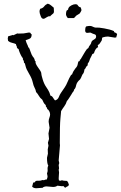

<svg xmlns="http://www.w3.org/2000/svg" viewBox="-20 -960 646 1027"><path d="M244.1 -465.8 250 -448.2Q257.8 -447.3 263.7 -437.5Q269.5 -427.7 274.4 -422.9Q289.1 -426.8 294.4 -440.4Q299.8 -454.1 305.2 -461.9Q310.5 -469.7 314.5 -475.6Q318.4 -481.4 326.2 -492.7Q334 -503.9 341.8 -522.9Q349.6 -542 360.4 -559.6L365.2 -561.5Q367.2 -566.4 368.7 -570.3Q370.1 -574.2 373 -579.1L383.8 -594.7Q393.6 -604.5 395.5 -615.7Q397.5 -627 399.4 -630.4Q401.4 -633.8 404.3 -632.8Q407.2 -632.8 407.2 -640.6L411.1 -642.6Q419.9 -657.2 427.7 -670.9Q435.5 -684.6 445.3 -698.2Q448.2 -700.2 449.7 -700.7Q451.2 -701.2 452.6 -703.1Q454.1 -705.1 454.1 -706.5Q454.1 -708 456.1 -711.4Q458 -714.8 461.9 -719.7Q465.8 -724.6 467.3 -729Q468.8 -733.4 468.8 -734.9Q468.8 -736.3 471.7 -740.2Q474.6 -744.1 484.4 -749.5Q494.1 -754.9 494.1 -764.2Q494.1 -773.4 487.8 -775.9Q481.4 -778.3 476.6 -779.8Q471.7 -781.2 470.2 -782.7Q468.8 -784.2 465.3 -785.2Q461.9 -786.1 457.5 -785.2Q453.1 -784.2 446.3 -784.2Q435.5 -784.2 435.5 -797.9Q435.5 -811.5 440.4 -818.4Q451.2 -821.3 460 -821.3Q468.8 -821.3 472.7 -818.8Q476.6 -816.4 483.9 -814Q491.2 -811.5 498.5 -812.5Q505.9 -813.5 537.6 -808.1Q569.3 -802.7 588.9 -793.9Q590.8 -792 590.3 -789.1Q589.8 -786.1 593.8 -787.1Q604.5 -782.2 606.4 -777.3Q604.5 -772.5 604 -768.1Q603.5 -763.7 601.6 -759.8Q598.6 -758.8 593.8 -758.8L557.6 -764.6Q543.9 -764.6 528.3 -759.8Q525.4 -756.8 525.4 -750.5Q525.4 -744.1 522 -740.2Q518.6 -736.3 514.6 -729Q510.7 -721.7 503.9 -719.7L502.9 -716.8L504.9 -708Q490.2 -702.1 482.4 -674.8Q476.6 -672.9 472.7 -668.9Q470.7 -662.1 467.3 -656.7Q463.9 -651.4 461.4 -645Q459 -638.7 457 -632.3Q455.1 -626 450.2 -622.1L448.2 -609.4Q441.4 -605.5 439 -598.6Q436.5 -591.8 430.7 -586.9V-585Q431.6 -581.1 429.7 -577.6Q427.7 -574.2 427.7 -570.3Q419.9 -561.5 417 -552.7Q414.1 -543.9 408.2 -535.2Q390.6 -520.5 387.2 -503.4Q383.8 -486.3 376 -480.5Q376 -472.7 367.2 -463.9Q366.2 -460.9 361.8 -454.6Q357.4 -448.2 349.6 -435.5Q341.8 -422.9 337.9 -419.9Q333 -403.3 323.7 -391.1Q314.5 -378.9 306.6 -365.2V-362.3Q306.6 -360.4 303.2 -326.2Q299.8 -292 299.8 -194.3L300.8 -182.6L293.9 -101.6L296.9 -87.9L293.9 -77.1L295.9 -59.6L293.9 -51.8L295.9 -38.1L293.9 -5.9Q293.9 1 294.9 3.9Q297.9 6.8 301.8 6.8Q305.7 6.8 311.5 3.9Q316.4 6.8 324.7 6.8Q333 6.8 338.9 7.8Q345.7 15.6 348.6 28.3Q346.7 35.2 340.8 37.1Q335 39.1 330.1 43.9Q325.2 43 323.7 40Q322.3 37.1 318.4 35.2Q316.4 36.1 311.5 36.1L287.1 33.2Q278.3 40 263.7 40L229.5 37.1Q214.8 37.1 207 44.9H201.2L173.8 46.9Q161.1 46.9 152.3 39.1V37.1L157.2 17.6Q159.2 15.6 163.1 15.6Q167 15.6 168.9 12.7V8.8Q176.8 5.9 185.5 6.8Q194.3 7.8 208 2.9L214.8 3.9L225.6 0Q228.5 0 229.5 1Q234.4 -8.8 234.4 -16.6L231.4 -32.2Q235.4 -43.9 234.9 -47.9Q234.4 -51.8 234.4 -59.6Q234.4 -67.4 238.3 -74.2Q231.4 -84 231.4 -116.2L236.3 -137.7L235.4 -161.1L239.3 -180.7L236.3 -196.3L242.2 -216.8L239.3 -246.1L245.1 -276.4L240.2 -308.6Q240.2 -320.3 244.1 -330.1Q248 -339.8 248 -348.1Q248 -356.4 243.2 -365.7Q238.3 -375 231.4 -377L232.4 -378.9Q232.4 -382.8 230 -384.8Q227.5 -386.7 226.1 -389.6Q224.6 -392.6 225.1 -394.5Q225.6 -396.5 224.1 -398.4Q222.7 -400.4 221.7 -400.9Q220.7 -401.4 217.8 -404.8Q214.8 -408.2 211.9 -414.6Q209 -420.9 206.1 -426.8Q194.3 -435.5 188 -447.3Q181.6 -459 172.9 -467.8Q170.9 -480.5 165 -490.7Q159.2 -501 154.8 -521Q150.4 -541 135.3 -565.9Q120.1 -590.8 116.7 -606.9Q113.3 -623 110.4 -623Q107.4 -623 107.4 -633.8Q105.5 -637.7 103.5 -640.1Q101.6 -642.6 102.5 -648.4Q91.8 -660.2 81.1 -690.4Q81.1 -697.3 77.6 -698.7Q74.2 -700.2 72.3 -702.6Q70.3 -705.1 70.3 -708Q70.3 -710.9 69.3 -713.4Q68.4 -715.8 66.9 -717.3Q65.4 -718.8 65.4 -720.7L66.4 -723.6Q56.6 -728.5 44.4 -731Q32.2 -733.4 23.4 -741.2Q21.5 -749 21.5 -753.4Q21.5 -757.8 23.4 -765.6Q28.3 -767.6 49.8 -773.4Q49.8 -771.5 51.8 -771.5L72.3 -781.2L79.1 -780.3L106.4 -781.2L134.8 -786.1Q142.6 -786.1 143.6 -782.2Q144.5 -778.3 149.4 -776.4Q149.4 -758.8 140.1 -753.9Q130.9 -749 117.2 -745.1Q120.1 -732.4 129.9 -712.9Q129.9 -709 130.9 -707L134.8 -705.1Q139.6 -695.3 142.6 -685.5Q149.4 -665 156.2 -656.2Q164.1 -649.4 167 -633.8L170.9 -631.8L169.9 -627.9Q169.9 -618.2 183.6 -599.1Q197.3 -580.1 199.2 -574.7Q201.2 -569.3 201.2 -564Q201.2 -558.6 208.5 -534.7Q215.8 -510.7 227.1 -494.6Q238.3 -478.5 244.1 -465.8ZM342.8 -863.3Q333 -875 333 -883.8Q333 -892.6 335 -898.4V-899.4Q335 -902.3 337.9 -904.3Q344.7 -907.2 344.7 -911.1Q344.7 -915 346.7 -917Q349.6 -924.8 361.8 -931.2Q374 -937.5 383.3 -937.5Q392.6 -937.5 395 -933.1Q397.5 -928.7 401.9 -924.8Q406.2 -920.9 408.7 -921.9Q411.1 -922.9 413.6 -915Q416 -907.2 416 -905.8Q416 -904.3 412.6 -897.9Q409.2 -891.6 407.2 -889.2Q405.3 -886.7 399.9 -883.8Q394.5 -880.9 390.1 -877.9Q385.7 -875 382.3 -870.1Q378.9 -865.2 374 -863.3ZM267.6 -918.9 268.6 -898.4Q268.6 -890.6 263.7 -887.2Q258.8 -883.8 256.8 -881.3Q254.9 -878.9 252.4 -877.4Q250 -876 249 -873H246.1Q238.3 -874 228 -866.7Q217.8 -859.4 212.9 -859.4Q202.1 -859.4 197.3 -875Q191.4 -889.6 191.4 -898.4Q191.4 -907.2 195.3 -913.1Q209 -916 216.3 -925.8Q223.6 -935.5 235.4 -940.4Q246.1 -937.5 252.9 -931.2Q259.8 -924.8 267.6 -918.9Z"/></svg>

Font: Mountains of Christmas
Style: Regular
Weight: 400
Designer: Crystal Kluge
Foundry: Font Diner, Inc DBA Tart Workshop
Version: Version 1.002